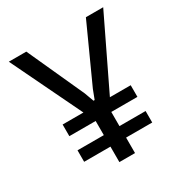

<svg xmlns="http://www.w3.org/2000/svg" viewBox="-172 -870 951 999"><g transform="rotate(-30 304.0 -370.0)"><path d="M100 -317H225L21 -740H126L281 -399L301 -344H308L329 -399L484 -740H588L384 -317H509V-247H352V-162H509V-93H352V0H258V-93H100V-162H258V-247H100Z"/></g></svg>

Font: Encode Sans Compressed
Style: Medium
Weight: 500
Designer: Pablo Impallari, Andres Torresi
Foundry: Pablo Impallari, Andres Torresi
Version: Version 1.000; ttfautohint (v1.00) -l 8 -r 50 -G 200 -x 14 -